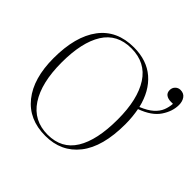

<svg xmlns="http://www.w3.org/2000/svg" viewBox="-187 -954 1161 1161"><g transform="rotate(45 393.5 -373.5)"><path d="M347 14Q206 14 128 -83.5Q50 -181 50 -354Q50 -540 126.5 -642Q203 -744 348 -744Q459 -744 529.5 -683Q600 -622 626 -512Q677 -533 704.5 -558Q732 -583 743 -611Q754 -639 756 -669H739Q714 -669 698.5 -680Q683 -691 683 -714Q683 -734 696.5 -747.5Q710 -761 729 -761Q758 -761 772.5 -740.5Q787 -720 787 -690Q787 -635 751 -581.5Q715 -528 629 -497Q634 -470 637 -440.5Q640 -411 640 -379Q640 -185 561.5 -85.5Q483 14 347 14ZM352 -1Q471 -1 529 -95Q587 -189 587 -366Q587 -538 525 -633.5Q463 -729 341 -729Q220 -729 161.5 -635.5Q103 -542 103 -370Q103 -196 167 -98.5Q231 -1 352 -1Z"/></g></svg>

Font: Literata 72pt ExtraLight
Style: Regular
Weight: 200
Designer: Latin by Veronika Burian and Jose Scaglione. Greek by Irene Vlachou. Cyrillic by Vera Evstafieva.
Foundry: TypeTogether
Version: Version 3.002